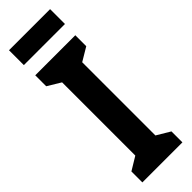

<svg xmlns="http://www.w3.org/2000/svg" viewBox="-295 -895 905 905"><g transform="rotate(-45 157.5 -442.5)"><path d="M294 -885H20V-786H294ZM291 0V-73L224 -113V-601L291 -641V-714H24V-641L90 -601V-113L24 -73V0Z"/></g></svg>

Font: Noto Sans Malayalam ExtraCondensed
Style: Bold
Weight: 700
Width: 2
Designer: Jelle Bosma - Monotype Design Team
Foundry: Monotype Imaging Inc.
Version: Version 2.104